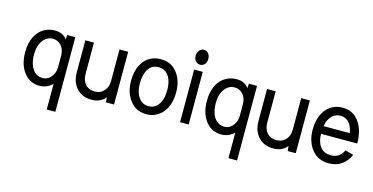

<svg xmlns="http://www.w3.org/2000/svg" viewBox="-88 -1164 3532 1818"><g transform="rotate(15 1678.0 -255.0)"><path d="M315.4 -531.7Q396.5 -531.7 434.1 -476.1L437.5 -520.5H517.1V210.9H432.6V-41Q410.2 -17.1 377.4 -2.4Q344.7 12.2 306.6 12.2Q215.3 12.2 156.7 -59.6Q94.7 -135.3 94.7 -262.2Q94.7 -353.5 129.2 -418.7Q163.6 -483.9 226.6 -512.7Q267.1 -531.7 315.4 -531.7ZM432.6 -316.9Q432.6 -348.1 423.3 -373.5Q414.1 -398.9 397.7 -416.5Q381.3 -434.1 359.4 -443.4Q338.4 -451.7 316.9 -451.7Q260.3 -451.7 222.2 -402.3Q181.6 -349.1 181.6 -262.2Q181.6 -196.3 202.1 -148.4Q222.7 -100.6 262.7 -79.1Q287.1 -66.4 315.4 -66.4Q354 -66.4 381.1 -89.4Q408.2 -112.3 421.9 -146.5Q432.6 -172.9 432.6 -206.1Z M952.6 -47.9Q903.8 12.2 817.4 12.2Q749.5 12.2 703.1 -19Q656.7 -50.3 633.8 -105Q616.2 -146.5 616.2 -206.1V-516.6H700.7V-210.4Q700.7 -147.5 733.6 -109.4Q766.6 -71.3 825.7 -71.3Q868.7 -71.3 897.5 -92.3Q926.3 -113.3 940.9 -148.4Q951.2 -174.8 951.2 -210.4V-516.6H1036.1V0.5H956.5Z M1574.7 -258.8Q1574.7 -168.5 1540 -103.5Q1505.4 -38.6 1442.9 -8.8Q1402.3 10.3 1354 10.3Q1313.5 10.3 1279.3 -2.2Q1245.1 -14.6 1220.5 -37.1Q1195.8 -59.6 1178.2 -87.4Q1160.6 -115.2 1149.4 -148.4Q1133.3 -198.2 1133.3 -258.8Q1133.3 -351.1 1167.5 -416.5Q1201.7 -481.9 1265.1 -510.7Q1305.7 -528.8 1354 -528.8Q1395 -528.8 1429.2 -516.8Q1463.4 -504.9 1488 -483.2Q1512.7 -461.4 1530 -433.8Q1547.4 -406.2 1558.6 -372.1Q1574.7 -322.3 1574.7 -258.8ZM1487.8 -258.8Q1487.8 -323.7 1468.3 -370.4Q1448.7 -417 1409.2 -437.5Q1384.3 -450.7 1354 -450.7Q1333 -450.7 1314.9 -444.8Q1296.9 -439 1283.4 -429Q1270 -418.9 1259.3 -404.5Q1248.5 -390.1 1241.7 -374.5Q1234.9 -358.9 1229.5 -339.8Q1220.2 -304.2 1220.2 -258.8Q1220.2 -195.8 1240 -149.4Q1259.8 -103 1298.8 -82Q1323.2 -68.4 1354 -68.4Q1379.9 -68.4 1401.1 -77.4Q1422.4 -86.4 1437.3 -102.5Q1452.1 -118.7 1462.2 -137.7Q1472.2 -156.7 1478.5 -180.2Q1487.8 -215.3 1487.8 -258.8Z M1662.6 -647.5Q1662.6 -669.4 1672.9 -687.3Q1683.1 -705.1 1699.2 -713.9Q1710.4 -720.7 1724.6 -720.7Q1752.9 -720.7 1769.8 -699.2Q1786.6 -677.7 1786.6 -647.5Q1786.6 -617.2 1769.8 -595.7Q1752.9 -574.2 1724.6 -574.2Q1696.3 -574.2 1679.4 -595.7Q1662.6 -617.2 1662.6 -647.5ZM1767.6 0.5H1683.1V-515.6H1767.6Z M2096.7 -531.7Q2177.7 -531.7 2215.3 -476.1L2218.8 -520.5H2298.3V210.9H2213.9V-41Q2191.4 -17.1 2158.7 -2.4Q2126 12.2 2087.9 12.2Q1996.6 12.2 1938 -59.6Q1876 -135.3 1876 -262.2Q1876 -353.5 1910.4 -418.7Q1944.8 -483.9 2007.8 -512.7Q2048.3 -531.7 2096.7 -531.7ZM2213.9 -316.9Q2213.9 -348.1 2204.6 -373.5Q2195.3 -398.9 2179 -416.5Q2162.6 -434.1 2140.6 -443.4Q2119.6 -451.7 2098.1 -451.7Q2041.5 -451.7 2003.4 -402.3Q1962.9 -349.1 1962.9 -262.2Q1962.9 -196.3 1983.4 -148.4Q2003.9 -100.6 2043.9 -79.1Q2068.4 -66.4 2096.7 -66.4Q2135.3 -66.4 2162.4 -89.4Q2189.5 -112.3 2203.1 -146.5Q2213.9 -172.9 2213.9 -206.1Z M2733.9 -47.9Q2685.1 12.2 2598.6 12.2Q2530.8 12.2 2484.4 -19Q2438 -50.3 2415 -105Q2397.5 -146.5 2397.5 -206.1V-516.6H2481.9V-210.4Q2481.9 -147.5 2514.9 -109.4Q2547.9 -71.3 2606.9 -71.3Q2649.9 -71.3 2678.7 -92.3Q2707.5 -113.3 2722.2 -148.4Q2732.4 -174.8 2732.4 -210.4V-516.6H2817.4V0.5H2737.8Z M3346.7 -124.5Q3319.3 -61 3268.3 -24.4Q3217.3 12.2 3141.6 12.2Q3099.6 12.2 3064.5 0Q3029.3 -12.2 3003.7 -34.4Q2978 -56.6 2960 -84.7Q2941.9 -112.8 2930.7 -147Q2914.1 -196.8 2914.1 -257.3Q2914.1 -350.1 2948.5 -416.3Q2982.9 -482.4 3045.9 -512.2Q3086.4 -531.2 3134.8 -531.2Q3176.8 -531.2 3211.4 -518.1Q3246.1 -504.9 3270.5 -481.2Q3294.9 -457.5 3311.8 -428.2Q3328.6 -398.9 3339.8 -363.3Q3356 -308.6 3356 -238.8H3001Q3002 -160.6 3037.4 -113.5Q3072.8 -66.4 3143.1 -66.4Q3229.5 -66.4 3265.6 -148.4ZM3262.2 -315.4Q3246.1 -415.5 3180.7 -443.4Q3159.7 -452.1 3136.2 -452.1Q3095.7 -452.1 3067.1 -429.9Q3038.6 -407.7 3022.5 -372.6Q3010.3 -347.2 3006.3 -315.4Z"/></g></svg>

Font: Meera Inimai
Style: Regular
Weight: 400
Version: 2.0.0+20160526